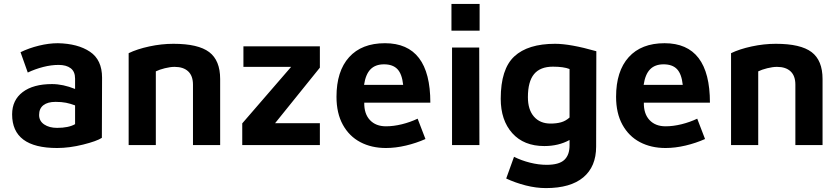

<svg xmlns="http://www.w3.org/2000/svg" viewBox="-20 -742 4295 982"><path d="M502 -345 501 -37Q475 -20 405 -2.5Q335 15 272 15Q42 15 42 -157Q42 -230 96 -271Q150 -312 246 -312Q302 -312 364 -287V-340Q364 -376 341.5 -393Q319 -410 280 -410Q242 -410 201 -399.5Q160 -389 122 -371L85 -475Q128 -496 179 -508.5Q230 -521 276 -521Q378 -519 440 -477.5Q502 -436 502 -345ZM264 -221Q224 -221 202 -204Q180 -187 180 -154Q180 -123 206 -105.5Q232 -88 272 -88Q331 -88 364 -107V-203Q340 -212 317.5 -216.5Q295 -221 264 -221Z M867 -518Q994 -518 1050 -475.5Q1106 -433 1106 -338V0H967V-309Q967 -354 942.5 -377Q918 -400 873 -400Q851 -400 823 -393Q795 -386 777 -377V0H638V-470Q681 -491 743.5 -504.5Q806 -518 867 -518Z M1387 -112H1616V0H1219V-111L1469 -400H1225V-505H1616V-396Z M1701 -247Q1701 -378 1765.5 -449.5Q1830 -521 1949 -521Q2181 -521 2181 -217H1843Q1842 -160 1872 -128Q1902 -96 1954 -96Q1993 -96 2035.5 -106.5Q2078 -117 2116 -135L2156 -31Q2109 -10 2056 2.5Q2003 15 1954 15Q1880 15 1823 -15Q1766 -45 1733.5 -104Q1701 -163 1701 -247ZM1944 -413Q1900 -413 1875 -387.5Q1850 -362 1842 -308H2042Q2036 -364 2012.5 -388.5Q1989 -413 1944 -413Z M2433 -722V-585H2289V-722ZM2431 -499 2432 0H2292V-499Z M2569 171 2609 60Q2647 79 2691 90Q2735 101 2776 101Q2839 101 2866 76Q2893 51 2893 2V-26Q2837 5 2764 5Q2659 5 2600 -61Q2541 -127 2541 -237Q2541 -389 2610.5 -453.5Q2680 -518 2819 -518Q2897 -518 3030 -480L3029 8Q3029 110 2963.5 165Q2898 220 2772 220Q2722 220 2669 206.5Q2616 193 2569 171ZM2893 -141V-389Q2863 -401 2808 -401Q2743 -401 2711.5 -363Q2680 -325 2680 -245Q2680 -181 2711 -145.5Q2742 -110 2796 -110Q2826 -110 2849.5 -116.5Q2873 -123 2893 -141Z M3131 -247Q3131 -378 3195.5 -449.5Q3260 -521 3379 -521Q3611 -521 3611 -217H3273Q3272 -160 3302 -128Q3332 -96 3384 -96Q3423 -96 3465.5 -106.5Q3508 -117 3546 -135L3586 -31Q3539 -10 3486 2.5Q3433 15 3384 15Q3310 15 3253 -15Q3196 -45 3163.5 -104Q3131 -163 3131 -247ZM3374 -413Q3330 -413 3305 -387.5Q3280 -362 3272 -308H3472Q3466 -364 3442.5 -388.5Q3419 -413 3374 -413Z M3948 -518Q4075 -518 4131 -475.5Q4187 -433 4187 -338V0H4048V-309Q4048 -354 4023.5 -377Q3999 -400 3954 -400Q3932 -400 3904 -393Q3876 -386 3858 -377V0H3719V-470Q3762 -491 3824.5 -504.5Q3887 -518 3948 -518Z"/></svg>

Font: XXII Aven Bold
Style: Regular
Weight: 700
Designer: Lecter Johnson
Foundry: Doubletwo Studios
Version: Version 1.001